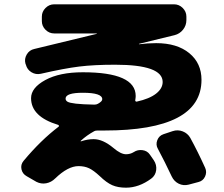

<svg xmlns="http://www.w3.org/2000/svg" viewBox="-20 -800 1040 890"><path d="M284 -343Q284 -334 293 -328.5Q302 -323 332 -319.5Q362 -316 418 -315Q427 -315 434 -319Q454 -330 454 -340Q454 -370 364 -370Q284 -370 284 -343ZM675 -83 693 -57Q707 -36 704 -11.5Q701 13 681 28Q624 70 564 70Q527 70 500.5 58.5Q474 47 442 16Q414 -10 393 -20Q372 -30 344 -30Q295 -30 236 27Q218 45 194.5 49.5Q171 54 149 43L104 17Q84 6 79.5 -15.5Q75 -37 89 -54Q169 -150 252 -213Q254 -215 253 -217.5Q252 -220 250 -221Q124 -259 124 -345Q124 -393 190 -429Q256 -465 364 -465Q609 -465 609 -355Q609 -348 607 -336Q606 -333 608.5 -330.5Q611 -328 614 -329Q673 -342 703.5 -366Q734 -390 734 -420Q734 -500 514 -500Q416 -500 347 -491.5Q278 -483 169 -458Q146 -453 126 -465Q106 -477 100 -500L98 -505Q92 -527 104 -547.5Q116 -568 139 -573L428 -643Q429 -643 429 -644Q429 -645 428 -645H231Q208 -645 191 -662Q174 -679 174 -702V-723Q174 -746 191 -763Q208 -780 231 -780H787Q810 -780 827 -763Q844 -746 844 -723V-707Q844 -682 828.5 -662.5Q813 -643 789 -637L625 -597Q624 -597 624 -596Q624 -595 626 -595Q664 -600 704 -600Q801 -600 857.5 -553.5Q914 -507 914 -430Q914 -195 464 -195H433Q422 -195 417 -192Q382 -173 354 -147V-145H356Q386 -155 414 -155Q457 -155 506 -114Q540 -85 564 -85Q584 -85 600 -95Q618 -107 640.5 -104Q663 -101 675 -83ZM862 -161Q897 -97 931 -22Q940 -2 930.5 18.5Q921 39 899 44L854 56Q830 62 808.5 51.5Q787 41 776 18Q744 -50 712 -110Q701 -129 709 -150Q717 -171 738 -178L780 -192Q804 -200 827 -191Q850 -182 862 -161Z"/></svg>

Font: Rounded Mplus 1c Black
Style: Regular
Weight: 900
Version: Version 1.059.20150529